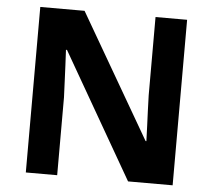

<svg xmlns="http://www.w3.org/2000/svg" viewBox="-51 -770 915 825"><g transform="rotate(5 406.5 -357.0)"><path d="M723.1 0H530.8L220.2 -540H215.8Q217.8 -506.3 219.2 -472.2Q220.7 -438 222.2 -404.1Q223.6 -370.1 225.1 -335.9V0H89.8V-713.9H280.8L590.8 -179.2H594.2Q593.3 -212.4 591.8 -245.1Q590.3 -277.8 589.1 -310.5Q587.9 -343.3 586.9 -376V-713.9H723.1Z"/></g></svg>

Font: Wonky
Style: Regular
Weight: 400
Designer: Monotype Design Team
Foundry: Monotype Imaging Inc.
Version: Version 3.000